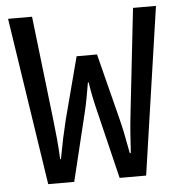

<svg xmlns="http://www.w3.org/2000/svg" viewBox="-49 -704 698 750"><g transform="rotate(-5 300.0 -328.5)"><path d="M110 0H212L276 -264C286 -304 292 -342 299 -382H302C308 -342 316 -304 326 -264L390 0H494L590 -657H500L454 -244C448 -190 446 -158 442 -93H438C426 -158 420 -190 406 -244L344 -488H264L200 -244C187 -190 180 -158 168 -93H165C162 -158 158 -190 152 -245L104 -657H10Z"/></g></svg>

Font: Hasklig
Style: Regular
Weight: 400
Monospace: yes
Designer: Paul D. Hunt, Teo Tuominen
Foundry: Adobe Systems Incorporated
Version: Version 2.030;PS 1.0;hotconv 16.6.51;makeotf.lib2.5.65220